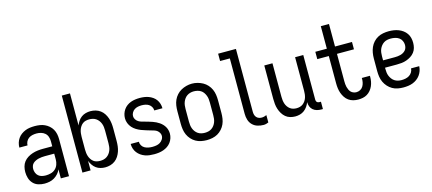

<svg xmlns="http://www.w3.org/2000/svg" viewBox="-55 -1248 3984 1770"><g transform="rotate(-15 1937.5 -363.5)"><path d="M202 8Q172 8 143 -1Q114 -10 93.5 -32Q73 -54 64.5 -83Q56 -112 56 -141Q56 -167 62.5 -192Q69 -217 84.5 -237Q100 -257 122 -270.5Q144 -284 168.5 -292Q193 -300 218 -303Q243 -306 269 -306H358V-355Q358 -376 351 -397Q344 -418 328 -432Q312 -446 291 -452Q270 -458 249 -458Q229 -458 209.5 -454Q190 -450 174 -439Q158 -428 149 -410Q140 -392 140 -373Q140 -373 140 -373Q140 -373 140 -373Q140 -373 140 -373Q140 -373 140 -373Q140 -373 140 -373Q140 -373 140 -373H62Q62 -373 62 -373Q62 -373 62 -373Q62 -396 68.5 -418Q75 -440 88 -459Q101 -478 119.5 -491.5Q138 -505 159 -513.5Q180 -522 203 -525Q226 -528 249 -528Q273 -528 297 -524.5Q321 -521 343 -511Q365 -501 383.5 -485Q402 -469 414 -448Q426 -427 431 -403Q436 -379 436 -355V0H358V-86Q349 -64 332.5 -45.5Q316 -27 295 -14.5Q274 -2 250 3Q226 8 202 8ZM232 -62Q256 -62 280.5 -68.5Q305 -75 323 -91.5Q341 -108 349.5 -131.5Q358 -155 358 -180V-236H269Q254 -236 238.5 -234.5Q223 -233 208.5 -229.5Q194 -226 180 -219.5Q166 -213 155 -203Q144 -193 139 -178.5Q134 -164 134 -149Q134 -131 141 -113Q148 -95 162 -83Q176 -71 194.5 -66.5Q213 -62 232 -62Z M781 8Q758 8 735.5 2Q713 -4 694.5 -17.5Q676 -31 663 -50.5Q650 -70 642 -91V0H564V-735H642V-429Q650 -450 663 -469.5Q676 -489 694.5 -502.5Q713 -516 735.5 -522Q758 -528 781 -528Q806 -528 830.5 -521Q855 -514 875 -499Q895 -484 908.5 -463Q922 -442 930 -418.5Q938 -395 941 -370Q944 -345 944 -320V-200Q944 -175 941 -150Q938 -125 930 -101.5Q922 -78 908.5 -57Q895 -36 875 -21Q855 -6 830.5 1Q806 8 781 8ZM751 -62Q768 -62 784.5 -66Q801 -70 815 -79.5Q829 -89 839.5 -103Q850 -117 856 -133Q862 -149 864 -166Q866 -183 866 -200V-320Q866 -337 864 -354Q862 -371 856 -387Q850 -403 839.5 -417Q829 -431 815 -440.5Q801 -450 784.5 -454Q768 -458 751 -458Q734 -458 717.5 -454Q701 -450 688 -440Q675 -430 665.5 -415.5Q656 -401 651 -385.5Q646 -370 644 -353.5Q642 -337 642 -320V-200Q642 -183 644 -166.5Q646 -150 651 -134.5Q656 -119 665.5 -104.5Q675 -90 688 -80Q701 -70 717.5 -66Q734 -62 751 -62Z M1249 8Q1226 8 1204 5.5Q1182 3 1161 -4.5Q1140 -12 1121.5 -25Q1103 -38 1089.5 -55.5Q1076 -73 1069 -94.5Q1062 -116 1062 -138Q1062 -139 1062 -139Q1062 -139 1062 -140H1140Q1140 -140 1140 -139.5Q1140 -139 1140 -139Q1140 -120 1150 -103.5Q1160 -87 1176.5 -78Q1193 -69 1211.5 -65.5Q1230 -62 1249 -62Q1267 -62 1286 -65Q1305 -68 1321 -77.5Q1337 -87 1348 -103.5Q1359 -120 1359 -139Q1359 -153 1351.5 -166.5Q1344 -180 1332.5 -189Q1321 -198 1307 -202.5Q1293 -207 1279 -211H1278Q1255 -218 1231.5 -225Q1208 -232 1186 -240.5Q1164 -249 1143 -262Q1122 -275 1106 -293Q1090 -311 1081 -334Q1072 -357 1072 -381Q1072 -403 1078.5 -424Q1085 -445 1097.5 -463Q1110 -481 1127.5 -494Q1145 -507 1165.5 -514.5Q1186 -522 1208 -525Q1230 -528 1251 -528Q1273 -528 1294.5 -525Q1316 -522 1336 -514.5Q1356 -507 1374 -494.5Q1392 -482 1404.5 -464.5Q1417 -447 1423.5 -426Q1430 -405 1430 -383Q1430 -383 1430 -382.5Q1430 -382 1430 -382H1352Q1352 -382 1352 -382.5Q1352 -383 1352 -383Q1352 -400 1343 -416Q1334 -432 1319 -441.5Q1304 -451 1286.5 -454.5Q1269 -458 1251 -458Q1233 -458 1215.5 -454.5Q1198 -451 1183 -441.5Q1168 -432 1158.5 -415.5Q1149 -399 1149 -382Q1149 -365 1158.5 -350Q1168 -335 1182.5 -326Q1197 -317 1213.5 -312.5Q1230 -308 1246.5 -303.5Q1263 -299 1279.5 -294Q1296 -289 1312 -283.5Q1328 -278 1343 -270.5Q1358 -263 1372 -253.5Q1386 -244 1398 -231.5Q1410 -219 1418.5 -204.5Q1427 -190 1431.5 -173Q1436 -156 1436 -139Q1436 -117 1429 -95.5Q1422 -74 1408.5 -56Q1395 -38 1376.5 -25.5Q1358 -13 1337 -5.5Q1316 2 1293.5 5Q1271 8 1249 8Z M1750 8Q1723 8 1696 2.5Q1669 -3 1646 -16Q1623 -29 1604.5 -49.5Q1586 -70 1575 -94.5Q1564 -119 1560 -146Q1556 -173 1556 -200V-320Q1556 -347 1560 -374Q1564 -401 1575 -425.5Q1586 -450 1604.5 -470.5Q1623 -491 1646.5 -504Q1670 -517 1696.5 -524Q1723 -531 1750 -531Q1777 -531 1803.5 -524Q1830 -517 1853.5 -504Q1877 -491 1895.5 -470.5Q1914 -450 1925 -425.5Q1936 -401 1940 -374Q1944 -347 1944 -320V-200Q1944 -173 1940 -146Q1936 -119 1925 -94.5Q1914 -70 1895.5 -49.5Q1877 -29 1854 -16Q1831 -3 1804 2.5Q1777 8 1750 8ZM1750 -62Q1767 -62 1784 -66Q1801 -70 1815 -79.5Q1829 -89 1839.5 -103Q1850 -117 1856 -133Q1862 -149 1864 -166Q1866 -183 1866 -200V-320Q1866 -337 1864 -354Q1862 -371 1855.5 -387.5Q1849 -404 1839 -418Q1829 -432 1814.5 -441Q1800 -450 1783 -454Q1766 -458 1748 -458Q1731 -458 1714.5 -453.5Q1698 -449 1684 -439.5Q1670 -430 1660 -416Q1650 -402 1644 -386.5Q1638 -371 1636 -354Q1634 -337 1634 -320V-200Q1634 -183 1636 -166Q1638 -149 1644 -133Q1650 -117 1660.5 -103Q1671 -89 1685 -79.5Q1699 -70 1716 -66Q1733 -62 1750 -62Z M2292 8Q2263 8 2235 -0.5Q2207 -9 2186.5 -29.5Q2166 -50 2157.5 -78Q2149 -106 2149 -135V-665H2056V-735H2226V-135Q2226 -121 2229.5 -107.5Q2233 -94 2242 -83Q2251 -72 2264.5 -67Q2278 -62 2292 -62Q2304 -62 2316 -65Q2328 -68 2339 -73V-3Q2328 2 2316 5Q2304 8 2292 8Z M2595 8Q2570 8 2546 1Q2522 -6 2503.5 -21.5Q2485 -37 2472 -58.5Q2459 -80 2451.5 -103.5Q2444 -127 2441.5 -151.5Q2439 -176 2439 -200V-520H2517V-200Q2517 -183 2519 -166.5Q2521 -150 2526 -134.5Q2531 -119 2540.5 -105Q2550 -91 2563 -81Q2576 -71 2592 -66.5Q2608 -62 2625 -62Q2642 -62 2658 -66.5Q2674 -71 2687 -81Q2700 -91 2709.5 -105Q2719 -119 2724 -134.5Q2729 -150 2731 -166.5Q2733 -183 2733 -200V-520H2811V-93Q2811 -87 2813 -81Q2815 -75 2819.5 -70.5Q2824 -66 2830 -64Q2836 -62 2842 -62H2857V8H2842Q2821 8 2800.5 2.5Q2780 -3 2764 -16.5Q2748 -30 2740.5 -50Q2733 -70 2733 -91Q2725 -70 2712 -51Q2699 -32 2680.5 -18Q2662 -4 2639.5 2Q2617 8 2595 8Z M3196 8Q3172 8 3148 2Q3124 -4 3104.5 -18Q3085 -32 3071.5 -52.5Q3058 -73 3050 -95.5Q3042 -118 3039 -142Q3036 -166 3036 -190V-450H2926V-520H3036V-735H3114V-520H3276V-450H3114V-190Q3114 -176 3115 -161.5Q3116 -147 3119.5 -133.5Q3123 -120 3129 -106.5Q3135 -93 3144.5 -83Q3154 -73 3168 -67.5Q3182 -62 3196 -62Q3215 -62 3232.5 -71Q3250 -80 3260 -96.5Q3270 -113 3274 -132Q3278 -151 3278 -170Q3278 -171 3277.5 -173Q3277 -175 3277 -176H3355Q3355 -174 3355 -171.5Q3355 -169 3355 -166Q3355 -144 3351 -122Q3347 -100 3338 -79.5Q3329 -59 3314.5 -41.5Q3300 -24 3281 -12.5Q3262 -1 3240 3.5Q3218 8 3196 8Z M3627 8Q3600 8 3573 3Q3546 -2 3522.5 -15.5Q3499 -29 3480.5 -49.5Q3462 -70 3450.5 -94.5Q3439 -119 3435 -146Q3431 -173 3431 -200V-320Q3431 -347 3435.5 -374Q3440 -401 3451 -426Q3462 -451 3480.5 -471.5Q3499 -492 3523 -505Q3547 -518 3574 -523Q3601 -528 3628 -528Q3652 -528 3675.5 -524.5Q3699 -521 3721 -512.5Q3743 -504 3762 -490Q3781 -476 3794.5 -456.5Q3808 -437 3813.5 -414Q3819 -391 3819 -367Q3819 -343 3813 -320Q3807 -297 3792.5 -278Q3778 -259 3757.5 -246Q3737 -233 3714.5 -225Q3692 -217 3668.5 -214.5Q3645 -212 3621 -212H3509V-200Q3509 -183 3511 -166Q3513 -149 3519.5 -133Q3526 -117 3536.5 -103Q3547 -89 3561.5 -79.5Q3576 -70 3593 -66Q3610 -62 3627 -62Q3646 -62 3665.5 -66Q3685 -70 3701 -80Q3717 -90 3727.5 -107Q3738 -124 3739 -144H3817Q3816 -121 3808.5 -99.5Q3801 -78 3787.5 -59.5Q3774 -41 3755.5 -27.5Q3737 -14 3716 -6Q3695 2 3672 5Q3649 8 3627 8ZM3621 -282Q3635 -282 3649 -283.5Q3663 -285 3676 -288.5Q3689 -292 3701.5 -299Q3714 -306 3723.5 -316.5Q3733 -327 3737 -340.5Q3741 -354 3741 -368Q3741 -388 3732 -407Q3723 -426 3706.5 -437.5Q3690 -449 3669.5 -453.5Q3649 -458 3629 -458Q3611 -458 3594 -454.5Q3577 -451 3562.5 -441.5Q3548 -432 3537 -418Q3526 -404 3519.5 -388Q3513 -372 3511 -354.5Q3509 -337 3509 -320V-282Z"/></g></svg>

Font: Iosevka Julsh Curly
Style: Regular
Weight: 400
Designer: Belleve Invis
Foundry: Belleve Invis
Version: Version 15.0.2; ttfautohint (v1.8.4)